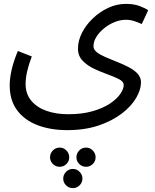

<svg xmlns="http://www.w3.org/2000/svg" viewBox="-20 -439 800 990"><path d="M30 1Q30 -35 40 -79Q50 -123 72 -176L144 -148Q128 -106 120 -71Q112 -36 112 -6Q112 45 141 80Q170 115 219.5 132.5Q269 150 331 150Q403 150 457 134.5Q511 119 547 95Q583 71 600.5 45Q618 19 618 -1Q618 -18 594 -30.5Q570 -43 535 -55.5Q500 -68 465 -84.5Q430 -101 406 -126Q382 -151 382 -188Q382 -229 402.5 -269.5Q423 -310 458.5 -344Q494 -378 538 -398.5Q582 -419 629 -419Q671 -419 701 -407.5Q731 -396 744 -386L711 -315Q694 -323 673 -330Q652 -337 629 -337Q600 -337 570.5 -325Q541 -313 516.5 -293Q492 -273 477 -249Q462 -225 462 -201Q462 -183 479.5 -169.5Q497 -156 525 -144Q553 -132 584.5 -119.5Q616 -107 644 -92.5Q672 -78 689.5 -59Q707 -40 707 -14Q707 23 682 66Q657 109 608 146.5Q559 184 488.5 208Q418 232 326 232Q242 232 175 207Q108 182 69 130.5Q30 79 30 1ZM288 421Q267 421 252.5 406.5Q238 392 238 372Q238 352 252.5 337Q267 322 288 322Q308 322 322.5 337Q337 352 337 372Q337 392 322.5 406.5Q308 421 288 421ZM424 421Q403 421 388.5 406.5Q374 392 374 372Q374 352 388.5 337Q403 322 424 322Q444 322 458.5 337Q473 352 473 372Q473 392 458.5 406.5Q444 421 424 421ZM356 531Q335 531 320.5 516.5Q306 502 306 482Q306 462 320.5 447Q335 432 356 432Q376 432 390.5 447Q405 462 405 482Q405 502 390.5 516.5Q376 531 356 531Z"/></svg>

Font: Noto IKEA Arabic
Style: Regular
Weight: 400
Designer: Monotype Design Team
Foundry: Monotype Imaging Inc.
Version: Version 1.200